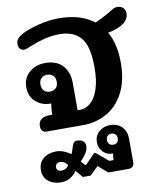

<svg xmlns="http://www.w3.org/2000/svg" viewBox="-91 -641 845 986"><g transform="rotate(-10 331.5 -148.5)"><path d="M90 -33Q90 -56 105 -68Q120 -80 150 -80H163V-87Q163 -111 168 -138H161Q120 -138 88 -165.5Q56 -193 56 -242Q56 -290 89.5 -319Q123 -348 173 -348Q232 -348 263.5 -313.5Q295 -279 295 -223V-80H310Q336 -80 361 -100Q386 -120 402.5 -165.5Q419 -211 419 -283Q419 -394 381 -437.5Q343 -481 271 -481Q232 -481 197 -472.5Q162 -464 115 -446Q109 -443 97.5 -438.5Q86 -434 79 -434Q69 -434 59.5 -441.5Q50 -449 50 -469Q50 -486 60 -497Q70 -508 87 -517Q123 -535 176.5 -548.5Q230 -562 280 -562Q395 -562 464 -508Q498 -521 551 -553Q563 -561 570.5 -564Q578 -567 587 -567Q607 -567 618 -555.5Q629 -544 629 -527Q629 -486 576 -462Q555 -452 519 -445Q556 -380 556 -283Q556 -187 521.5 -123.5Q487 -60 431.5 -30Q376 0 310 0H117Q106 0 98 -8.5Q90 -17 90 -33ZM215 -243Q215 -265 203 -276Q191 -287 172 -287Q154 -287 142 -275.5Q130 -264 130 -243Q130 -222 142 -210.5Q154 -199 172 -199Q191 -199 203 -210Q215 -221 215 -243ZM56 191Q56 152 82.5 130.5Q109 109 150 109Q170 109 191 117.5Q212 126 225 137Q229 129 238 101Q242 87 247.5 80Q253 73 264 73Q284 73 295.5 82Q307 91 307 107Q307 125 299 139Q285 163 265 182L285 204H289L340 152H348L410 204H433V195Q433 182 437 170H431Q404 170 384 149.5Q364 129 364 99Q364 66 387.5 45Q411 24 445 24Q485 24 507.5 48Q530 72 530 110V231Q530 262 500 262H395L346 220L303 262H262L230 224Q218 244 196.5 257Q175 270 148 270Q108 270 82 248.5Q56 227 56 191ZM473 96Q473 83 464.5 75.5Q456 68 444 68Q433 68 425 75.5Q417 83 417 96Q417 111 425 118.5Q433 126 444 126Q473 126 473 96ZM199 189Q192 179 182 172.5Q172 166 160 166Q149 166 142 172.5Q135 179 135 189Q135 199 142 205Q149 211 160 211Q185 211 199 189Z"/></g></svg>

Font: Maitree
Style: Bold
Weight: 700
Designer: CadsonDemak Team
Foundry: CadsonDemak
Version: Version 1.002